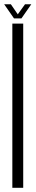

<svg xmlns="http://www.w3.org/2000/svg" viewBox="-28 -898 170 918"><path d="M31 0H83V-785H31ZM39 -810H74.5L121.5 -877.5H91.5L57 -829.5L24 -877.5H-8Z"/></svg>

Font: Anybody ExtraCondensed Light
Style: Regular
Weight: 300
Width: 2
Version: Version 1.113;gftools[0.9.25]